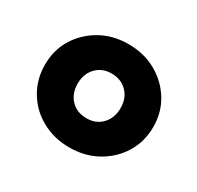

<svg xmlns="http://www.w3.org/2000/svg" viewBox="-81 -802 507 493"><g transform="rotate(30 173.0 -556.0)"><path d="M173 -403Q128 -403 91.5 -423Q55 -443 34 -478Q13 -513 13 -556Q13 -600 34 -634Q55 -668 91 -688.5Q127 -709 173 -709Q219 -709 255 -689Q291 -669 312.5 -634.5Q334 -600 334 -556Q334 -513 313 -478.5Q292 -444 255.5 -423.5Q219 -403 173 -403ZM174 -490Q202 -490 219.5 -508.5Q237 -527 237 -556Q237 -586 219 -604Q201 -622 173 -622Q145 -622 127.5 -603.5Q110 -585 110 -556Q110 -527 127.5 -508.5Q145 -490 174 -490Z"/></g></svg>

Font: Outfit SemiBold
Style: Regular
Weight: 600
Designer: Rodrigo Fuenzalida
Foundry: fragTYPE
Version: Version 1.100;gftools[0.9.27]